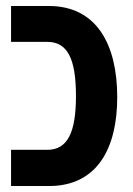

<svg xmlns="http://www.w3.org/2000/svg" viewBox="-20 -622 445 642"><path d="M17 0H144C305 0 372 -126 372 -297C372 -472 304 -602 143 -602H17V-482H138C206 -482 234 -425 234 -301C234 -181 207 -121 138 -121H17Z"/></svg>

Font: Noto Sans Hebrew ExtraCondensed
Style: Bold
Weight: 700
Width: 2
Designer: Monotype Design Team
Foundry: Monotype Imaging Inc.
Version: Version 2.004